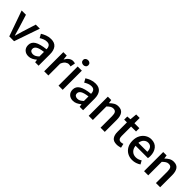

<svg xmlns="http://www.w3.org/2000/svg" viewBox="309 -2011 3352 3352"><g transform="rotate(45 1985.0 -334.5)"><path d="M178 0 11 -473H117L195 -222Q205 -187 215.5 -151Q226 -115 236 -80H240Q250 -115 260.5 -151Q271 -187 281 -222L360 -473H460L297 0Z M657 11Q595 11 556 -26Q517 -63 517 -126Q517 -202 584 -243.5Q651 -285 798 -301Q798 -341 779 -371Q760 -401 710 -401Q673 -401 639 -387Q605 -373 574 -354L536 -423Q574 -447 623 -466Q672 -485 729 -485Q817 -485 859.5 -432Q902 -379 902 -282V0H817L809 -53H806Q774 -25 736.5 -7Q699 11 657 11ZM689 -70Q719 -70 744.5 -84Q770 -98 798 -124V-237Q697 -224 657 -198Q617 -172 617 -134Q617 -100 637.5 -85Q658 -70 689 -70Z M1040 0V-473H1124L1133 -388H1136Q1161 -434 1196 -459.5Q1231 -485 1270 -485Q1288 -485 1300 -482.5Q1312 -480 1323 -475L1305 -385Q1292 -389 1281.5 -391Q1271 -393 1257 -393Q1228 -393 1196.5 -370.5Q1165 -348 1143 -292V0Z M1394 0V-473H1497V0ZM1446 -560Q1418 -560 1399 -576.5Q1380 -593 1380 -620Q1380 -647 1399 -663.5Q1418 -680 1446 -680Q1474 -680 1492.5 -663.5Q1511 -647 1511 -620Q1511 -593 1492.5 -576.5Q1474 -560 1446 -560Z M1756 11Q1694 11 1655 -26Q1616 -63 1616 -126Q1616 -202 1683 -243.5Q1750 -285 1897 -301Q1897 -341 1878 -371Q1859 -401 1809 -401Q1772 -401 1738 -387Q1704 -373 1673 -354L1635 -423Q1673 -447 1722 -466Q1771 -485 1828 -485Q1916 -485 1958.5 -432Q2001 -379 2001 -282V0H1916L1908 -53H1905Q1873 -25 1835.5 -7Q1798 11 1756 11ZM1788 -70Q1818 -70 1843.5 -84Q1869 -98 1897 -124V-237Q1796 -224 1756 -198Q1716 -172 1716 -134Q1716 -100 1736.5 -85Q1757 -70 1788 -70Z M2139 0V-473H2223L2232 -408H2235Q2267 -440 2304.5 -462.5Q2342 -485 2391 -485Q2467 -485 2501.5 -436Q2536 -387 2536 -297V0H2432V-284Q2432 -344 2414 -370Q2396 -396 2355 -396Q2323 -396 2298 -380Q2273 -364 2242 -334V0Z M2837 11Q2757 11 2724.5 -35Q2692 -81 2692 -156V-391H2624V-468L2697 -473L2709 -603H2795V-473H2917V-391H2795V-156Q2795 -71 2863 -71Q2876 -71 2889.5 -74.5Q2903 -78 2914 -82L2932 -5Q2913 0 2888.5 5.5Q2864 11 2837 11Z M3218 11Q3153 11 3100.5 -18.5Q3048 -48 3017 -103Q2986 -158 2986 -236Q2986 -313 3017 -369Q3048 -425 3098 -455Q3148 -485 3203 -485Q3298 -485 3348 -422.5Q3398 -360 3398 -261Q3398 -245 3396 -231Q3394 -217 3392 -209H3087Q3094 -143 3133 -105.5Q3172 -68 3232 -68Q3263 -68 3290 -77.5Q3317 -87 3343 -104L3379 -39Q3345 -16 3304.5 -2.5Q3264 11 3218 11ZM3086 -280H3307Q3307 -339 3281 -371.5Q3255 -404 3206 -404Q3162 -404 3128 -372Q3094 -340 3086 -280Z M3506 0V-473H3590L3599 -408H3602Q3634 -440 3671.5 -462.5Q3709 -485 3758 -485Q3834 -485 3868.5 -436Q3903 -387 3903 -297V0H3799V-284Q3799 -344 3781 -370Q3763 -396 3722 -396Q3690 -396 3665 -380Q3640 -364 3609 -334V0Z"/></g></svg>

Font: Narnoor Medium
Style: Regular
Weight: 500
Designer: S. Sridhar Murthy
Foundry: SIL International
Version: Version 3.000